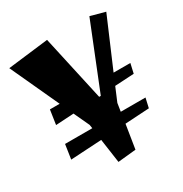

<svg xmlns="http://www.w3.org/2000/svg" viewBox="-160 -786 877 922"><g transform="rotate(-30 279.0 -325.5)"><path d="M233 14 214 -119 42 -109 54 -189H205L202 -209L162 -295L62 -289L74 -369H128L4 -638L229 -665L309 -303H318L462 -662L543 -640L427 -369H520L508 -316L402 -310L370 -234L363 -189H500L488 -136L354 -128L333 4Z"/></g></svg>

Font: Joti One
Style: Regular
Weight: 400
Designer: Eduardo Rodriguez Tunni
Foundry: Eduardo Rodriguez Tunni
Version: Version 1.002; ttfautohint (v1.8.4.7-5d5b);gftools[0.9.24]